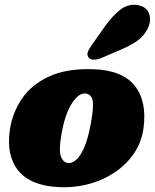

<svg xmlns="http://www.w3.org/2000/svg" viewBox="-20 -778 655 813"><path d="M372.5 -485Q496.5 -481.5 549.5 -416.2Q602.5 -351 588 -237.5Q578 -160 527.2 -102Q476.5 -44 398.8 -13Q321 18 230.5 14.5Q110 9 57.8 -55.2Q5.5 -119.5 22 -230Q33 -302.5 74 -361.8Q115 -421 189.2 -454.8Q263.5 -488.5 372.5 -485ZM269 -87.5Q283.5 -86 301 -99.8Q318.5 -113.5 335.5 -151Q352.5 -188.5 365 -257Q378 -328.5 372 -354Q366 -379.5 342.5 -382Q312.5 -385.5 283 -338Q253.5 -290.5 239 -203Q229 -139.5 238.2 -114.8Q247.5 -90 269 -87.5ZM424 -666Q456 -711 489.8 -737.2Q523.5 -763.5 565 -756Q600 -749.5 610.8 -721.2Q621.5 -693 607.5 -661.5Q593.5 -631 568.2 -610.5Q543 -590 495.5 -569.5L407 -531.5Q391 -525 375.8 -525.5Q360.5 -526 354.5 -535.5Q347 -546.5 352.5 -559.8Q358 -573 369 -588Z"/></svg>

Font: Fraunces 9pt SuperSoft Black
Style: Italic
Weight: 900
Italic angle: -16°
Version: Version 1.000;[0bf87f6ff]